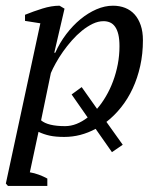

<svg xmlns="http://www.w3.org/2000/svg" viewBox="-24 -460 544 660"><path d="M78.6 132.3Q93.8 134.8 109.1 140.4Q124.5 146 138.7 153.8V179.2H3.4L-3.9 170.9L114.7 -379.9L62 -388.2V-409.2Q90.8 -420.9 122.1 -430.7Q153.3 -440.4 180.7 -440.4L197.8 -430.2L162.6 -278.8H166Q181.2 -313 203.6 -342.5Q226.1 -372.1 252.4 -393.8Q278.8 -415.5 307.6 -428Q336.4 -440.4 364.3 -440.4Q387.2 -440.4 406.2 -432.9Q425.3 -425.3 438.7 -410.4Q452.1 -395.5 459.7 -373.3Q467.3 -351.1 467.3 -321.8Q467.3 -274.9 458 -233.2Q448.7 -191.4 432.1 -155.8Q415.5 -120.1 392.3 -91.1Q369.1 -62 341.8 -41L397.9 37.6L360.8 63L304.7 -17.1Q279.3 -3.4 252.2 3.7Q225.1 10.7 196.8 10.7Q167 10.7 147 6.3Q127 2 108.4 -6.8ZM332 -387.2Q313.5 -387.2 294.7 -378.2Q275.9 -369.1 257.8 -354.5Q239.7 -339.8 223.1 -321Q206.5 -302.2 192.6 -282.5Q178.7 -262.7 168 -243.4Q157.2 -224.1 150.9 -209L117.2 -46.4Q140.6 -26.4 199.7 -26.4Q219.7 -26.4 239.3 -34.2Q258.8 -42 277.3 -56.2L222.2 -135.3L256.8 -160.6L309.6 -85.9Q326.2 -105 340.3 -129.2Q354.5 -153.3 364.7 -180.9Q375 -208.5 380.9 -239Q386.7 -269.5 386.7 -301.3Q386.7 -325.2 382.8 -341.6Q378.9 -357.9 371.6 -368.2Q364.3 -378.4 354.2 -382.8Q344.2 -387.2 332 -387.2Z"/></svg>

Font: PT Astra Serif
Style: Italic
Weight: 400
Italic angle: -16°
Designer: A.Korolkova, I. Chaeva
Foundry: ParaType Ltd
Version: Version 1.001